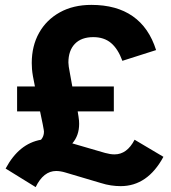

<svg xmlns="http://www.w3.org/2000/svg" viewBox="-20 -731 699 786"><path d="M474 31Q455 31 434.5 28Q414 25 392 18L247 -25Q237 -28 227.5 -29.5Q218 -31 210 -31Q158 -31 126 35L3 -41Q31 -93 67 -122Q103 -151 148 -159Q160 -173 160 -192Q160 -195 159 -200Q158 -205 155 -222Q152 -239 144 -275H50V-377H123Q118 -401 115 -418Q112 -435 111 -448Q110 -461 110 -473Q110 -543 140 -596.5Q170 -650 225 -680.5Q280 -711 354 -711Q457 -711 523.5 -664.5Q590 -618 619 -526L481 -482Q463 -531 434.5 -555Q406 -579 362 -579Q313 -579 286.5 -551.5Q260 -524 260 -475Q260 -468 261.5 -458Q263 -448 266.5 -429.5Q270 -411 276 -377H446V-275H298Q300 -262 301.5 -253Q303 -244 303.5 -237Q304 -230 304 -224Q304 -176 276 -144L410 -105Q421 -102 430.5 -100.5Q440 -99 449 -99Q500 -99 531 -159L649 -89Q584 31 474 31Z"/></svg>

Font: Red Hat Text VF
Style: Regular
Weight: 300
Designer: Pentagram, MCKL
Foundry: Pentagram, MCKL
Version: Version 1.023